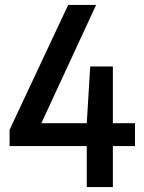

<svg xmlns="http://www.w3.org/2000/svg" viewBox="-20 -760 584 780"><path d="M19 -166.5V-233L257 -740H370.5L148 -259.5H332.5L346.5 -490H438.5V-259.5H528.5V-166.5H438.5V0H332.5V-166.5Z"/></svg>

Font: Encode Sans Condensed SemiBold
Style: Regular
Weight: 600
Width: 3
Designer: Multiple Designers
Foundry: Impallari Type
Version: Version 3.000; ttfautohint (v1.8.3) -l 8 -r 50 -G 200 -x 14 